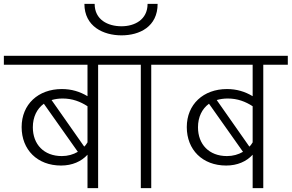

<svg xmlns="http://www.w3.org/2000/svg" viewBox="-40 -974 1510 994"><path d="M595 -685H-20V-639H413V-476C373 -500 330 -513 280 -513C158 -513 72 -434 72 -316C72 -199 153 -117 276 -117C334 -117 381 -138 413 -173V0H468V-639H595ZM396 -215 227 -456C244 -461 263 -464 284 -464C335 -464 376 -448 413 -424V-237C408 -229 403 -221 396 -215ZM130 -315C130 -368 151 -411 187 -437L363 -188C339 -174 311 -166 280 -166C187 -166 130 -227 130 -315Z M776 -954H724C724 -872 657 -838 589 -838C518 -838 450 -872 450 -954H397C397 -837 495 -791 589 -791C683 -791 776 -836 776 -954ZM871 -685H563V-639H689V0H743V-639H871Z M1450 -685H835V-639H1268V-476C1228 -500 1185 -513 1135 -513C1013 -513 927 -434 927 -316C927 -199 1008 -117 1131 -117C1189 -117 1236 -138 1268 -173V0H1323V-639H1450ZM1251 -215 1082 -456C1099 -461 1118 -464 1139 -464C1190 -464 1231 -448 1268 -424V-237C1263 -229 1258 -221 1251 -215ZM985 -315C985 -368 1006 -411 1042 -437L1218 -188C1194 -174 1166 -166 1135 -166C1042 -166 985 -227 985 -315Z"/></svg>

Font: FiraGO Light
Style: Regular
Weight: 300
Designer: bBox Type
Foundry: bBox Type GmbH
Version: Version 1.001;PS 001.001;hotconv 1.0.88;makeotf.lib2.5.64775